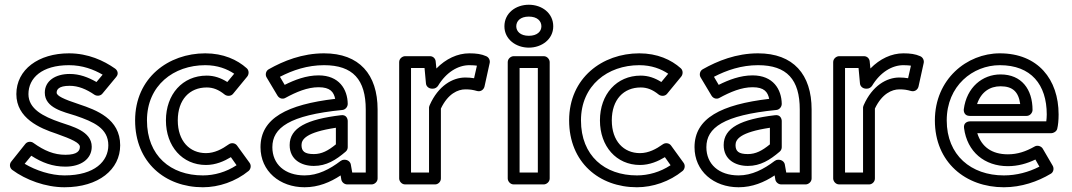

<svg xmlns="http://www.w3.org/2000/svg" viewBox="-20 -753 4524 810"><path d="M84 -62 112 -96C157 -67 202 -50 256 -50C321 -50 367 -82 367 -134C367 -200 283 -220 234 -237C161 -262 100 -294 100 -356C100 -424 157 -478 271 -478C328 -478 375 -460 413 -438L387 -407C352 -427 316 -441 274 -441C214 -441 169 -412 169 -362C169 -297 249 -281 299 -265C375 -239 437 -212 437 -140C437 -74 381 -13 252 -13C194 -13 131 -34 84 -62ZM28 -72C18 -60 21 -44 32 -36C89 6 172 37 252 37C396 37 487 -38 487 -140C487 -252 386 -289 314 -313C247 -335 219 -349 219 -362C219 -374 226 -391 274 -391C310 -391 344 -377 379 -353C389 -347 404 -348 412 -358L470 -428C483 -443 474 -458 465 -464C418 -497 352 -528 271 -528C143 -528 49 -460 49 -356C49 -254 148 -212 218 -189C283 -166 317 -150 317 -134C317 -118 308 -100 256 -100C208 -100 167 -117 121 -150C112 -157 96 -157 87 -146Z M600 -245C600 -393 713 -478 846 -478C898 -478 938 -462 968 -442L939 -407C912 -424 884 -434 852 -434C750 -434 680 -355 680 -245C680 -136 749 -57 849 -57C890 -57 926 -73 954 -90L978 -56C934 -27 884 -13 836 -13C700 -13 600 -96 600 -245ZM550 -245C550 -68 677 37 836 37C903 37 974 13 1029 -32C1038 -40 1041 -55 1033 -66L980 -139C972 -150 956 -152 945 -144C917 -124 885 -107 849 -107C780 -107 730 -158 730 -245C730 -333 780 -384 852 -384C879 -384 902 -375 928 -354C937 -347 954 -346 963 -357L1023 -430C1031 -440 1031 -456 1021 -465C981 -501 922 -528 846 -528C691 -528 550 -425 550 -245Z M1129 -132C1129 -214 1201 -267 1424 -289C1437 -290 1447 -302 1447 -315C1446 -376 1411 -435 1324 -435C1272 -435 1223 -416 1181 -395L1161 -429C1215 -457 1277 -478 1347 -478C1469 -478 1523 -417 1523 -291V-25H1466L1460 -59C1458 -71 1446 -79 1435 -79H1432C1426 -79 1421 -77 1417 -74C1371 -39 1321 -13 1265 -13C1181 -13 1129 -61 1129 -132ZM1079 -132C1079 -31 1160 37 1265 37C1323 37 1373 16 1417 -13L1420 5C1422 15 1432 25 1445 25H1548C1559 25 1573 15 1573 0V-291C1573 -439 1496 -528 1347 -528C1255 -528 1176 -496 1114 -461C1101 -454 1098 -437 1105 -426L1151 -349C1158 -338 1172 -333 1184 -340C1230 -365 1277 -385 1324 -385C1373 -385 1388 -365 1394 -336C1192 -312 1079 -255 1079 -132ZM1202 -141C1202 -79 1252 -53 1304 -53C1357 -53 1397 -78 1438 -113C1444 -118 1447 -125 1447 -132V-242C1447 -252 1441 -270 1419 -267C1275 -250 1202 -214 1202 -141ZM1252 -141C1252 -165 1271 -195 1397 -214V-144C1364 -117 1337 -103 1304 -103C1265 -103 1252 -115 1252 -141Z M1714 -25V-466H1771L1777 -401C1778 -388 1790 -379 1802 -379H1807C1816 -379 1824 -385 1828 -391C1863 -449 1913 -478 1960 -478C1974 -478 1985 -477 1992 -476L1980 -423C1967 -425 1957 -426 1943 -426C1889 -426 1829 -391 1793 -310C1792 -307 1790 -303 1790 -300V-25ZM1664 0C1664 11 1674 25 1689 25H1816C1827 25 1840 15 1840 0V-295C1870 -358 1912 -376 1943 -376C1964 -376 1975 -374 1993 -369C2008 -365 2021 -375 2024 -388L2046 -488C2048 -498 2043 -511 2031 -516C2011 -525 1989 -528 1960 -528C1910 -528 1861 -505 1821 -464L1818 -494C1817 -506 1807 -516 1794 -516H1689C1678 -516 1664 -506 1664 -491Z M2211 -602C2175 -602 2158 -621 2158 -642C2158 -664 2175 -683 2211 -683C2247 -683 2264 -664 2264 -642C2264 -621 2247 -602 2211 -602ZM2211 -552C2265 -552 2314 -587 2314 -642C2314 -698 2266 -733 2211 -733C2156 -733 2108 -698 2108 -642C2108 -587 2157 -552 2211 -552ZM2172 -25V-466H2249V-25ZM2122 0C2122 11 2132 25 2147 25H2274C2285 25 2299 15 2299 0V-491C2299 -502 2289 -516 2274 -516H2147C2136 -516 2122 -506 2122 -491Z M2431 -245C2431 -393 2544 -478 2677 -478C2729 -478 2769 -462 2799 -442L2770 -407C2743 -424 2715 -434 2683 -434C2581 -434 2511 -355 2511 -245C2511 -136 2580 -57 2680 -57C2721 -57 2757 -73 2785 -90L2809 -56C2765 -27 2715 -13 2667 -13C2531 -13 2431 -96 2431 -245ZM2381 -245C2381 -68 2508 37 2667 37C2734 37 2805 13 2860 -32C2869 -40 2872 -55 2864 -66L2811 -139C2803 -150 2787 -152 2776 -144C2748 -124 2716 -107 2680 -107C2611 -107 2561 -158 2561 -245C2561 -333 2611 -384 2683 -384C2710 -384 2733 -375 2759 -354C2768 -347 2785 -346 2794 -357L2854 -430C2862 -440 2862 -456 2852 -465C2812 -501 2753 -528 2677 -528C2522 -528 2381 -425 2381 -245Z M2960 -132C2960 -214 3032 -267 3255 -289C3268 -290 3278 -302 3278 -315C3277 -376 3242 -435 3155 -435C3103 -435 3054 -416 3012 -395L2992 -429C3046 -457 3108 -478 3178 -478C3300 -478 3354 -417 3354 -291V-25H3297L3291 -59C3289 -71 3277 -79 3266 -79H3263C3257 -79 3252 -77 3248 -74C3202 -39 3152 -13 3096 -13C3012 -13 2960 -61 2960 -132ZM2910 -132C2910 -31 2991 37 3096 37C3154 37 3204 16 3248 -13L3251 5C3253 15 3263 25 3276 25H3379C3390 25 3404 15 3404 0V-291C3404 -439 3327 -528 3178 -528C3086 -528 3007 -496 2945 -461C2932 -454 2929 -437 2936 -426L2982 -349C2989 -338 3003 -333 3015 -340C3061 -365 3108 -385 3155 -385C3204 -385 3219 -365 3225 -336C3023 -312 2910 -255 2910 -132ZM3033 -141C3033 -79 3083 -53 3135 -53C3188 -53 3228 -78 3269 -113C3275 -118 3278 -125 3278 -132V-242C3278 -252 3272 -270 3250 -267C3106 -250 3033 -214 3033 -141ZM3083 -141C3083 -165 3102 -195 3228 -214V-144C3195 -117 3168 -103 3135 -103C3096 -103 3083 -115 3083 -141Z M3545 -25V-466H3602L3608 -401C3609 -388 3621 -379 3633 -379H3638C3647 -379 3655 -385 3659 -391C3694 -449 3744 -478 3791 -478C3805 -478 3816 -477 3823 -476L3811 -423C3798 -425 3788 -426 3774 -426C3720 -426 3660 -391 3624 -310C3623 -307 3621 -303 3621 -300V-25ZM3495 0C3495 11 3505 25 3520 25H3647C3658 25 3671 15 3671 0V-295C3701 -358 3743 -376 3774 -376C3795 -376 3806 -374 3824 -369C3839 -365 3852 -375 3855 -388L3877 -488C3879 -498 3874 -511 3862 -516C3842 -525 3820 -528 3791 -528C3741 -528 3692 -505 3652 -464L3649 -494C3648 -506 3638 -516 3625 -516H3520C3509 -516 3495 -506 3495 -491Z M3974 -245C3974 -391 4084 -478 4198 -478C4330 -478 4396 -396 4396 -270C4396 -260 4395 -249 4394 -241H4072C4062 -241 4044 -235 4047 -213C4060 -112 4134 -52 4232 -52C4274 -52 4313 -63 4348 -80L4365 -50C4320 -27 4269 -13 4215 -13C4077 -13 3974 -98 3974 -245ZM3924 -245C3924 -68 4054 37 4215 37C4289 37 4358 13 4413 -20C4424 -26 4428 -42 4421 -54L4379 -126C4373 -136 4357 -142 4345 -135C4308 -114 4273 -102 4232 -102C4165 -102 4121 -133 4103 -191H4415C4424 -191 4437 -198 4440 -209C4444 -225 4446 -246 4446 -270C4446 -418 4359 -528 4198 -528C4059 -528 3924 -419 3924 -245ZM4071 -264H4311C4326 -264 4336 -278 4336 -289C4336 -376 4290 -439 4201 -439C4125 -439 4058 -385 4046 -292C4045 -282 4049 -264 4071 -264ZM4102 -314C4119 -365 4156 -389 4201 -389C4253 -389 4277 -365 4284 -314Z"/></svg>

Font: Falling Sky
Style: ExtOu
Weight: 400
Designer: Paul D. Hunt
Foundry: Adobe Systems Incorporated
Version: Version 1.02